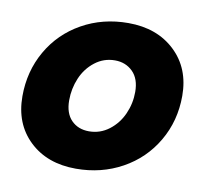

<svg xmlns="http://www.w3.org/2000/svg" viewBox="-68 -640 773 722"><g transform="rotate(10 318.5 -279.0)"><path d="M612.8 -331.1Q612.8 -235.4 567.1 -157.5Q521.5 -79.6 442.1 -35.9Q362.8 7.8 266.1 7.8Q156.2 7.8 88.6 -56.4Q21 -120.6 21 -226.1Q21 -321.3 65.7 -399.2Q110.4 -477.1 189.5 -521.5Q268.6 -565.9 366.2 -565.9Q476.1 -565.9 544.4 -501.2Q612.8 -436.5 612.8 -331.1ZM196.8 -241.2Q196.8 -191.9 222.7 -165.5Q248.5 -139.2 290 -139.2Q332.5 -139.2 366.5 -165Q400.4 -190.9 418.2 -231Q436 -271 436 -314.9Q436 -365.2 408.9 -392.1Q381.8 -418.9 340.8 -418.9Q298.3 -418.9 264.6 -392.8Q231 -366.7 213.9 -326.4Q196.8 -286.1 196.8 -241.2Z"/></g></svg>

Font: SVN-Poppins
Style: Bold Italic
Weight: 700
Italic angle: -10°
Designer: Ninad Kale (Devanagari), Jonny Pinhorn (Latin)
Foundry: Indian Type Foundry
Version: Version 3.002 2017